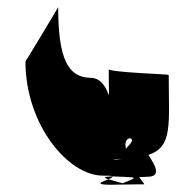

<svg xmlns="http://www.w3.org/2000/svg" viewBox="-20 -523 535 528"><path d="M50 -354C50 -180 168 -39 264 -40C280 -40 287 -40 289 -38C262 -37 265 -34 278 -30C261 -23 236 -15 285 -15C301 -15 357 -16 357 -16H377C374 -22 367 -29 363 -36C371 -36 386 -37 386 -37C424 -37 408 -67 388 -97C456 -119 444 -182 444 -317C444 -319 279 -324 279 -333C279 -189 290 -309 229 -309C168 -310 140 -359 140 -503C140 -503 51 -354 50 -354ZM278 -30C286 -33 291 -36 289 -38H290C298 -37 327 -37 329 -36C369 -36 335 -27 317 -19C304 -23 288 -27 278 -30ZM311 -86C311 -86 298 -85 319 -86C319 -86 293 -84 292 -84C292 -84 291 -86 311 -86ZM326 -114C324 -128 324 -140 337 -143C351 -139 338 -127 326 -114Z"/></svg>

Font: Getaway
Style: Regular
Weight: 400
Version: Version 0.1